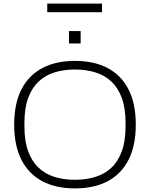

<svg xmlns="http://www.w3.org/2000/svg" viewBox="-20 -1037 835 1069"><path d="M397 12Q291 12 215.5 -28Q140 -68 99.5 -147Q59 -226 59 -343Q59 -461 99.5 -539.5Q140 -618 215.5 -658Q291 -698 397 -698Q504 -698 579.5 -658Q655 -618 695.5 -539.5Q736 -461 736 -343Q736 -226 695.5 -147Q655 -68 579.5 -28Q504 12 397 12ZM397 -36Q459 -36 511 -52Q563 -68 600.5 -103.5Q638 -139 658.5 -195.5Q679 -252 679 -333V-353Q679 -434 658.5 -490.5Q638 -547 600.5 -582.5Q563 -618 511 -634Q459 -650 397 -650Q335 -650 283.5 -634Q232 -618 194.5 -582.5Q157 -547 136.5 -490.5Q116 -434 116 -353V-333Q116 -252 136.5 -195.5Q157 -139 194.5 -103.5Q232 -68 283.5 -52Q335 -36 397 -36ZM364 -795V-864H429V-795ZM243 -969V-1017H548V-969Z"/></svg>

Font: Archivo SemiBold Thin
Style: Regular
Weight: 250
Version: Version 2.001